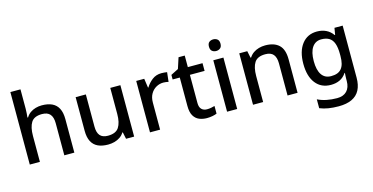

<svg xmlns="http://www.w3.org/2000/svg" viewBox="-93 -1232 3775 1944"><g transform="rotate(-15 1795.0 -260.0)"><path d="M189 -557Q189 -532 187 -507Q185 -482 183 -466H190Q207 -494 232.5 -512Q258 -530 289.5 -539Q321 -548 354 -548Q418 -548 461.5 -527.5Q505 -507 527.5 -463.5Q550 -420 550 -351V0H445V-336Q445 -399 418 -430.5Q391 -462 334 -462Q251 -462 220 -412.5Q189 -363 189 -271V0H83V-760H189Z M1177 -539V0H1092L1077 -71H1072Q1055 -43 1028 -25Q1001 -7 969 1.5Q937 10 903 10Q840 10 796.5 -10.5Q753 -31 730.5 -74.5Q708 -118 708 -186V-539H815V-202Q815 -139 841.5 -108Q868 -77 924 -77Q1007 -77 1039 -126Q1071 -175 1071 -266V-539Z M1609 -549Q1623 -549 1640 -547.5Q1657 -546 1668 -544L1657 -445Q1646 -448 1631 -450Q1616 -452 1603 -452Q1563 -452 1527.5 -432Q1492 -412 1470.5 -374.5Q1449 -337 1449 -284V0H1343V-539H1427L1441 -443H1445Q1471 -486 1512 -517.5Q1553 -549 1609 -549Z M1962 -76Q1983 -76 2005 -80Q2027 -84 2043 -89V-9Q2026 -1 1997 4.5Q1968 10 1939 10Q1895 10 1858.5 -5Q1822 -20 1800 -57Q1778 -94 1778 -160V-458H1703V-506L1782 -546L1819 -660H1884V-539H2038V-458H1884V-162Q1884 -118 1905.5 -97Q1927 -76 1962 -76Z M2257 -539V0H2151V-539ZM2205 -744Q2229 -744 2247 -730Q2265 -716 2265 -683Q2265 -651 2247 -636.5Q2229 -622 2205 -622Q2179 -622 2161.5 -636.5Q2144 -651 2144 -683Q2144 -716 2161.5 -730Q2179 -744 2205 -744Z M2696 -549Q2790 -549 2840 -502Q2890 -455 2890 -351V0H2785V-336Q2785 -399 2758.5 -430.5Q2732 -462 2674 -462Q2592 -462 2560.5 -413Q2529 -364 2529 -272V0H2423V-539H2507L2522 -467H2528Q2546 -495 2572 -513Q2598 -531 2630 -540Q2662 -549 2696 -549Z M3239 -549Q3291 -549 3333 -529Q3375 -509 3404 -468H3409L3421 -539H3507V7Q3507 83 3480 135Q3453 187 3397.5 213.5Q3342 240 3258 240Q3200 240 3151 232Q3102 224 3061 207V114Q3103 135 3154.5 145.5Q3206 156 3264 156Q3330 156 3366 118.5Q3402 81 3402 13V-5Q3402 -18 3403 -39.5Q3404 -61 3405 -71H3401Q3373 -29 3332.5 -9.5Q3292 10 3239 10Q3137 10 3079.5 -63.5Q3022 -137 3022 -268Q3022 -398 3080 -473.5Q3138 -549 3239 -549ZM3261 -461Q3199 -461 3165 -411Q3131 -361 3131 -267Q3131 -173 3164.5 -124Q3198 -75 3263 -75Q3301 -75 3327.5 -85Q3354 -95 3371.5 -116Q3389 -137 3397.5 -169.5Q3406 -202 3406 -248V-268Q3406 -337 3390.5 -379.5Q3375 -422 3343 -441.5Q3311 -461 3261 -461Z"/></g></svg>

Font: Noto Sans Cham Medium
Style: Regular
Weight: 500
Version: Version 2.002